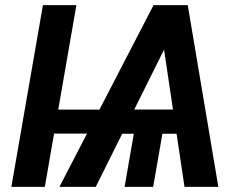

<svg xmlns="http://www.w3.org/2000/svg" viewBox="-20 -731 937 751"><path d="M439 -302.2 422.4 -208.5H142.1L158.7 -302.2ZM672.4 -638.7 354.5 0H212.4L580.6 -710.9H654.3ZM701.7 0 604 -655.8 638.7 -710.9H714.4L834 0ZM752 -302.7 735.4 -208H373L389.6 -302.7ZM624.5 -261.2 579.1 0H467.3L512.7 -261.2ZM278.8 -710.9 155.3 0H24.4L147.9 -710.9Z"/></svg>

Font: Roboto SemiBold
Style: Italic
Weight: 600
Designer: Christian Robertson
Foundry: Google
Version: Version 3.009; 2024